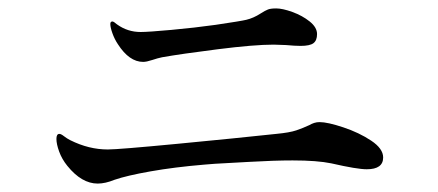

<svg xmlns="http://www.w3.org/2000/svg" viewBox="-20 -595 1040 456"><path d="M320 -448Q287 -448 260 -490Q252 -502 247 -516Q242 -530 242 -538Q242 -544 247 -544Q250 -544 258 -537Q283 -519 314 -519Q332 -519 387 -524Q442 -529 492 -536Q553 -545 565 -548Q582 -552 599 -563Q610 -570 616.5 -572.5Q623 -575 636 -575Q651 -575 674.5 -566.5Q698 -558 715.5 -544Q733 -530 733 -514Q733 -499 724.5 -492.5Q716 -486 694 -486Q681 -486 659 -488L630 -489Q584 -489 497 -478Q410 -467 365 -459Q355 -457 341.5 -452.5Q328 -448 320 -448ZM212 -159Q174 -159 140 -201Q127 -217 120.5 -235Q114 -253 114 -265Q114 -277 121 -277Q125 -277 132 -271.5Q139 -266 147 -262Q191 -240 236 -240Q261 -240 402 -253.5Q543 -267 636 -277Q668 -280 684 -285.5Q700 -291 715 -298Q720 -301 726 -303Q732 -305 739 -305Q758 -305 795.5 -292.5Q833 -280 861.5 -261Q890 -242 890 -221Q890 -193 851 -193Q828 -193 767 -207Q733 -214 675 -214Q631 -214 571 -210.5Q511 -207 490 -206L465 -204Q394 -198 337.5 -188Q281 -178 252 -168Q230 -159 212 -159Z"/></svg>

Font: Shippori Mincho Medium
Style: Regular
Weight: 500
Designer: FONTDASU
Foundry: FONTDASU / Google Inc. / but / Adobe
Version: Version 3.110; ttfautohint (v1.8.3)